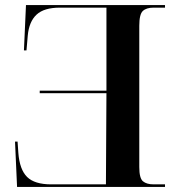

<svg xmlns="http://www.w3.org/2000/svg" viewBox="-20 -734 706 754"><path d="M628 0H47L39 -178H49L52 -134Q57 -68 86.5 -39Q116 -10 181 -10H396L398 -368H136V-378H398V-704H215Q153 -704 123.5 -676.5Q94 -649 89 -594L84 -536H74L82 -714H628V-704H583Q555 -704 541 -691Q527 -678 527 -633V-78Q527 -34 541.5 -22Q556 -10 583 -10H628Z"/></svg>

Font: Noto Serif Display Semi
Style: Regular
Weight: 600
Designer: Monotype Design Team
Foundry: Monotype Imaging Inc.
Version: Version 1.900